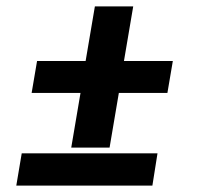

<svg xmlns="http://www.w3.org/2000/svg" viewBox="-20 -581 640 601"><path d="M203 -119 232 -290H79L96 -390H248L277 -561H397L368 -390H521L504 -290H352L323 -119ZM31 0 48 -101H473L457 0Z"/></svg>

Font: Iosevka Etoile Oblique
Style: Bold
Weight: 700
Italic angle: -9°
Designer: Belleve Invis
Foundry: Belleve Invis
Version: Version 15.5.2; ttfautohint (v1.8.4)